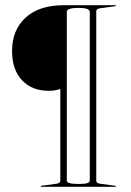

<svg xmlns="http://www.w3.org/2000/svg" viewBox="-20 -720 506 740"><path d="M424 0H139.5Q136.5 0 136.5 -2Q136.5 -3.5 139.5 -4L198.5 -12Q212.5 -14 212.5 -24V-377Q206.5 -375.5 196.5 -372.8Q186.5 -370 167 -370Q103.5 -370 65 -410.5Q26.5 -451 26.5 -523.5Q26.5 -604 78.5 -652Q130.5 -700 227 -700H424Q427 -700 427 -698Q427 -697 424 -696L365 -688Q351 -686 351 -676V-24Q351 -14 365 -12L424 -4Q427 -3.5 427 -2Q427 0 424 0ZM326 -24V-674.5Q326 -681 316.5 -685.2Q307 -689.5 283 -689.5Q258.5 -689.5 248 -685.5Q237.5 -681.5 237.5 -674.5V-24Q237.5 -17.5 248.2 -14.2Q259 -11 284.5 -11Q308 -11 317 -14.5Q326 -18 326 -24Z"/></svg>

Font: Fraunces 144pt S000 Thin
Style: Regular
Weight: 100
Version: Version 1.000; ttfautohint (v1.8.3)